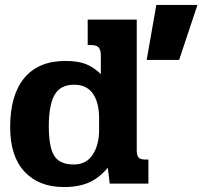

<svg xmlns="http://www.w3.org/2000/svg" viewBox="-20 -741 817 775"><path d="M611 -721H777L703 -499H572ZM21 -228Q21 -357 78 -426Q135 -495 244 -495Q293 -495 325 -483Q357 -471 387 -442V-519Q387 -539 378.5 -549Q370 -559 349 -559H334V-662H532V-135Q532 -113 539.5 -105Q547 -97 567 -97H579V0H423L415 -64Q382 -24 340.5 -5Q299 14 238 14Q137 14 79 -48Q21 -110 21 -228ZM380 -216V-263Q380 -327 355 -363Q330 -399 279 -399Q223 -399 200 -357.5Q177 -316 177 -231Q177 -147 199 -112Q221 -77 278 -77Q328 -77 354 -116.5Q380 -156 380 -216Z"/></svg>

Font: Pridi SemiBold
Style: Regular
Weight: 600
Designer: Katatrad Team
Foundry: CadsonDemak
Version: Version 1.001